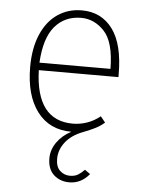

<svg xmlns="http://www.w3.org/2000/svg" viewBox="-54 -566 628 843"><g transform="rotate(5 260.5 -144.5)"><path d="M187 136Q187 99 210 66Q233 33 273 12Q176 12 122 -59.5Q68 -131 68 -256Q68 -339 94 -399.5Q120 -460 166.5 -491.5Q213 -523 273 -523Q359 -523 408.5 -456.5Q458 -390 458 -256V-245H107Q114 -24 276 -24Q307 -24 338 -34.5Q369 -45 396 -67L417 -41Q399 -25 377 -14Q355 -3 324 9Q274 28 247.5 62Q221 96 221 136Q221 171 239.5 188Q258 205 283 205Q305 205 319.5 196Q334 187 347 173L371 190Q335 234 283 234Q242 234 214.5 209Q187 184 187 136ZM107 -278H420Q419 -396 375 -443Q331 -490 273 -490Q201 -490 157 -438.5Q113 -387 107 -278Z"/></g></svg>

Font: Overpass Thin
Style: Regular
Weight: 100
Designer: Delve Withrington, Thomas Jockin
Foundry: Delve Fonts
Version: Version 3.000;DELV;Overpass